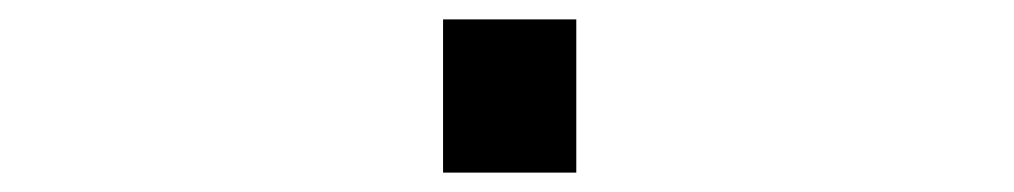

<svg xmlns="http://www.w3.org/2000/svg" viewBox="-20 -389 1040 197"><path d="M434.6 -211.9V-369.1H571.3V-211.9Z"/></svg>

Font: GenEi Gothic M SemiBold
Style: Regular
Weight: 500
Designer: o_tamon (Modified); [Source Han Sans]
Ryoko NISHIZUKA  (kana & ideographs); Paul D. Hunt (Latin, Greek & Cyrillic); Wenl
Version: Version 1.1a;Original Version 1.004